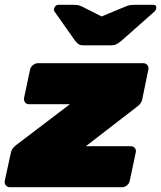

<svg xmlns="http://www.w3.org/2000/svg" viewBox="-41 -785 676 805"><path d="M1 0Q-10 0 -16.5 -8Q-23 -16 -21 -27L4 -142Q6 -154 12.5 -162.5Q19 -171 27 -177L252 -348H81Q70 -348 64 -356Q58 -364 60 -375L85 -493Q87 -504 97 -512Q107 -520 118 -520H560Q571 -520 577 -512Q583 -504 581 -493L555 -367Q551 -350 534 -338L319 -172H507Q518 -172 524.5 -164Q531 -156 528 -145L503 -27Q501 -16 491.5 -8Q482 0 471 0ZM307 -595Q296 -595 289 -599.5Q282 -604 274 -614L188 -736Q184 -741 186 -749Q188 -757 193 -761Q198 -765 205 -765H263Q273 -765 282.5 -764Q292 -763 302 -758L385 -716L486 -758Q497 -763 507 -764Q517 -765 527 -765H601Q617 -765 614 -749Q612 -741 606 -736L468 -614Q456 -604 447 -599.5Q438 -595 427 -595Z"/></svg>

Font: Rubik Black
Style: Italic
Weight: 900
Italic angle: -12°
Designer: Hubert and Fischer
Foundry: Hubert and Fischer
Version: Version 2.300;gftools[0.9.30]